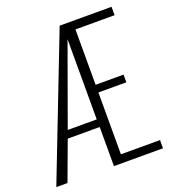

<svg xmlns="http://www.w3.org/2000/svg" viewBox="-160 -921 933 1033"><g transform="rotate(-20 307.0 -405.0)"><path d="M-15 0 299 -810H596V-762H372V-445H532V-401H372V-47H596V0H315V-224H132L49 0ZM148 -268H314V-727Z"/></g></svg>

Font: Oswald ExtraLight
Style: Regular
Weight: 250
Designer: Vernon Adams
Foundry: Vernon Adams
Version: Version 4.103;gftools[0.9.33.dev8+g029e19f]